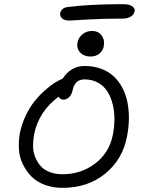

<svg xmlns="http://www.w3.org/2000/svg" viewBox="-20 -947 691 931"><path d="M316.9 -847.2Q292.5 -847.2 280.8 -858.2Q269 -869.1 272 -883.8Q273.9 -894 283 -902.6Q292 -911.1 309.1 -913.1Q417 -926.8 576.2 -926.8Q607.9 -926.8 621.8 -916Q635.7 -905.3 632.8 -893.1Q629.9 -876.5 614.5 -866.7Q599.1 -856.9 575.2 -856.9Q478.5 -856.9 398.9 -852.1Q319.3 -847.2 316.9 -847.2ZM418.9 -672.9Q386.7 -672.9 368.4 -692.9Q350.1 -712.9 356 -742.2Q360.4 -765.1 380.1 -781Q399.9 -796.9 424.8 -796.9Q457.5 -796.9 473.4 -774.2Q489.3 -751.5 482.9 -721.2Q479.5 -702.6 462.6 -687.7Q445.8 -672.9 418.9 -672.9ZM282.2 -36.1Q235.4 -36.1 196.3 -51Q157.2 -65.9 132.3 -91.3Q107.4 -116.7 90.8 -150.6Q74.2 -184.6 71.8 -222.7Q69.3 -260.7 76.2 -300.8Q85 -344.7 104.2 -385.3Q123.5 -425.8 146.2 -454.3Q168.9 -482.9 195.3 -506.6Q221.7 -530.3 243.4 -544.2Q265.1 -558.1 284.2 -565.9Q301.3 -594.2 328.6 -610.6Q356 -627 390.1 -627Q433.1 -627 468.5 -614.3Q503.9 -601.6 529.3 -578.6Q554.7 -555.7 572 -523.7Q589.4 -491.7 597.4 -453.4Q605.5 -415 605 -371.6Q604.5 -328.1 595.2 -282.2Q573.7 -172.9 489.5 -104.5Q405.3 -36.1 282.2 -36.1ZM145 -293.9Q140.1 -265.1 140.4 -237.5Q140.6 -210 150.6 -185.3Q160.6 -160.6 177 -142.1Q193.4 -123.5 220.7 -112.8Q248 -102.1 283.2 -102.1Q373 -102.1 441.4 -154.1Q509.8 -206.1 526.9 -292Q534.7 -330.6 534.9 -368.4Q535.2 -406.2 526.4 -441.4Q517.6 -476.6 500.7 -503.4Q483.9 -530.3 455.3 -546.1Q426.8 -562 389.2 -562Q342.8 -562 332 -508.8Q327.6 -487.8 315.2 -475.8Q302.7 -463.9 288.1 -463.9Q272 -463.9 264.2 -478Q167.5 -406.7 145 -293.9Z"/></svg>

Font: Shantell Sans Irregular
Style: Italic
Weight: 300
Italic angle: -11.31°
Designer: Stephen Nixon, Anya Danilova, Shantell Martin
Foundry: Arrow Type
Version: Version 1.006;[9816181b4]